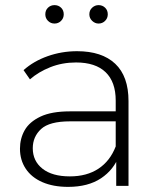

<svg xmlns="http://www.w3.org/2000/svg" viewBox="-20 -726 617 750"><path d="M434 0V-119L432 -137V-333Q432 -406 392.5 -444Q353 -482 277 -482Q223 -482 176.5 -463.5Q130 -445 97 -416L72 -452Q111 -487 166 -506.5Q221 -526 281 -526Q378 -526 430 -477Q482 -428 482 -331V0ZM246 4Q188 4 145.5 -14.5Q103 -33 80.5 -67Q58 -101 58 -145Q58 -185 76.5 -217.5Q95 -250 138 -270.5Q181 -291 253 -291H445V-252H254Q173 -252 140.5 -222Q108 -192 108 -147Q108 -97 146 -67Q184 -37 253 -37Q319 -37 364.5 -67Q410 -97 432 -154L446 -120Q425 -63 374.5 -29.5Q324 4 246 4ZM365 -634Q351 -634 340 -644.5Q329 -655 329 -670Q329 -686 340 -696Q351 -706 365 -706Q380 -706 390.5 -696Q401 -686 401 -670Q401 -655 390.5 -644.5Q380 -634 365 -634ZM193 -634Q178 -634 167.5 -644.5Q157 -655 157 -670Q157 -686 167.5 -696Q178 -706 193 -706Q208 -706 218.5 -696Q229 -686 229 -670Q229 -655 218.5 -644.5Q208 -634 193 -634Z"/></svg>

Font: Modern
Style: Regular
Weight: 300
Designer: Julieta Ulanovsky
Foundry: Julieta Ulanovsky
Version: Version 8.000